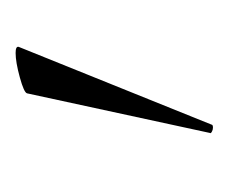

<svg xmlns="http://www.w3.org/2000/svg" viewBox="-44 -728 299 252"><g transform="rotate(-90 106.0 -601.5)"><path d="M65 -472Q62 -472 59.5 -473.5Q57 -475 58 -476L110 -716Q111 -720 131 -725.5Q151 -731 163 -731Q172 -731 171 -727L69 -474Q69 -472 65 -472Z"/></g></svg>

Font: Cormorant Infant
Style: Regular
Weight: 400
Designer: Christian Thalmann (Catharsis Fonts)
Foundry: Catharsis Fonts
Version: Version 4.000